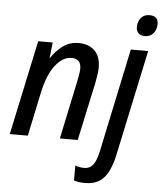

<svg xmlns="http://www.w3.org/2000/svg" viewBox="-63 -797 922 1092"><g transform="rotate(5 398.0 -251.5)"><path d="M13 0 128 -540H211L201 -451H203Q229 -491 267.5 -520.5Q306 -550 359 -550Q416 -550 450 -517Q484 -484 484 -422Q484 -401 480 -376.5Q476 -352 472 -330L401 0H299L369 -331Q373 -353 376.5 -371.5Q380 -390 380 -406Q380 -462 325 -462Q277 -462 234.5 -409.5Q192 -357 169 -251L116 0ZM731 -622Q708 -622 694 -634Q680 -646 680 -670Q680 -699 697 -721Q714 -743 746 -743Q796 -743 796 -697Q796 -664 777.5 -643Q759 -622 731 -622ZM463 240Q425 240 400 231V146Q424 155 452 155Q483 155 501.5 131.5Q520 108 532 53L657 -539H756L628 63Q617 116 598 156Q579 196 547 218Q515 240 463 240Z"/></g></svg>

Font: Noto Sans SemiCondensed Medium
Style: Italic
Weight: 500
Width: 4
Italic angle: -12°
Designer: Monotype Design Team
Foundry: Monotype Imaging Inc.
Version: Version 2.013; ttfautohint (v1.8.4.7-5d5b)